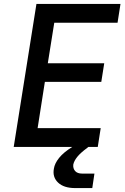

<svg xmlns="http://www.w3.org/2000/svg" viewBox="-20 -750 640 980"><path d="M50 0 166 -730H595L580 -634H257L224 -427H512L497 -332H209L172 -96H494L479 0H431L425 5Q391 30 374.5 50.5Q358 71 354 90Q352 110 363.5 123Q375 136 399 136H462L451 210H364Q306 210 276.5 182Q247 154 255 111Q259 84 282 55.5Q305 27 349 0Z"/></svg>

Font: NKDuy Mono SemiBold
Style: Italic
Weight: 600
Italic angle: -9°
Monospace: yes
Designer: NKDuy
Foundry: NKDuy
Version: Version 2.251; ttfautohint (v1.8.4.7-5d5b)